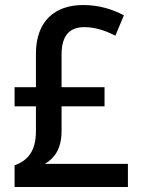

<svg xmlns="http://www.w3.org/2000/svg" viewBox="-20 -837 563 764"><path d="M311 -817C197 -817 123 -752 123 -623V-490H38V-414H123V-315C123 -235 90 -198 38 -179V-93H489V-185H159C196 -207 225 -244 225 -316V-414H396V-490H225V-620C225 -697 258 -729 316 -729C359 -729 400 -715 439 -695L473 -776C428 -800 374 -817 311 -817Z"/></svg>

Font: Noto Sans Kannada UI SemiCondensed Medium
Style: Regular
Weight: 500
Width: 4
Designer: Jelle Bosma - Monotype Design Team
Foundry: Monotype Imaging Inc.
Version: Version 2.005